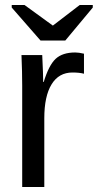

<svg xmlns="http://www.w3.org/2000/svg" viewBox="-20 -748 391 768"><path d="M157.2 0H68.8V-404.8Q68.8 -460.4 65.9 -527.8H148.9Q152.8 -447.8 152.8 -419.9H154.8Q175.3 -487.3 202.6 -512.7Q230 -538.1 280.8 -538.1Q295.4 -538.1 315.9 -533.2V-453.1Q297.4 -458 270 -458Q215.3 -458 186.3 -410.6Q157.2 -363.3 157.2 -274.9ZM351.1 -717.8 241.2 -585.9H142.1L26.9 -717.8V-728H78.1L190.9 -646H191.9L298.8 -728H351.1Z"/></svg>

Font: Libra Sans Modern
Style: Regular
Weight: 400
Foundry: Stefan Peev, Context Ltd
Version: Version 1.000